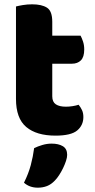

<svg xmlns="http://www.w3.org/2000/svg" viewBox="-20 -613 440 889"><path d="M222 -167Q222 -141 238.5 -130Q255 -119 285 -119Q300 -119 316 -121.5Q332 -124 344 -128Q353 -117 359.5 -103.5Q366 -90 366 -71Q366 -33 337.5 -9Q309 15 237 15Q149 15 101.5 -25Q54 -65 54 -155V-583Q65 -586 85.5 -589.5Q106 -593 129 -593Q173 -593 197.5 -577.5Q222 -562 222 -512V-448H353Q359 -437 364.5 -420.5Q370 -404 370 -384Q370 -349 354.5 -333.5Q339 -318 313 -318H222ZM234 223Q217 241 197.5 248.5Q178 256 155 256Q117 256 91 233Q112 191 122.5 151.5Q133 112 138 73Q154 65 175.5 58.5Q197 52 219 52Q251 52 271 64Q291 76 291 104Q291 116 285.5 132.5Q280 149 272 165.5Q264 182 254 197.5Q244 213 234 223Z"/></svg>

Font: Baloo Bhaina
Style: Regular
Weight: 400
Designer: Manish Minz, Shuchita Grover and Ek Type
Foundry: Ek Type
Version: Version 1.443;PS 1.000;hotconv 16.6.51;makeotf.lib2.5.65220;